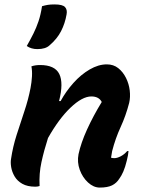

<svg xmlns="http://www.w3.org/2000/svg" viewBox="-20 -838 640 868"><path d="M122 -538Q139 -544 161 -544Q228 -544 248 -503.5Q268 -463 247 -381H254Q278 -425 312 -463Q346 -501 385.5 -524Q425 -547 463 -547Q493 -547 514.5 -530Q536 -513 549.5 -486Q563 -459 566.5 -429Q570 -399 564 -373Q549 -315 525.5 -264Q502 -213 487 -155Q486 -147 484.5 -140Q483 -133 482 -125Q486 -124 489.5 -123.5Q493 -123 497 -123Q509 -123 525 -131Q541 -139 555 -155H561Q560 -146 558.5 -136Q557 -126 553 -111Q546 -82 537.5 -62.5Q529 -43 520 -31Q507 -10 486.5 0Q466 10 431 10Q403 10 378 -13Q353 -36 340.5 -70.5Q328 -105 335 -141Q346 -192 373.5 -252.5Q401 -313 440 -377Q427 -402 393 -402Q352 -402 299 -351.5Q246 -301 197 -214Q179 -158 167.5 -105.5Q156 -53 159 3Q150 6 140 6Q104 6 81 -7Q58 -20 46 -40.5Q34 -61 30.5 -82.5Q27 -104 30 -120Q38 -174 55 -227.5Q72 -281 90 -334.5Q108 -388 118 -440Q123 -466 124.5 -492Q126 -518 122 -538ZM227 -818Q263 -818 274 -806Q285 -794 281 -773Q274 -732 256 -697Q238 -662 204 -633Q186 -616 149 -616Q121 -616 101 -630Q118 -660 131 -686Q144 -712 154 -741.5Q164 -771 170 -810Q184 -814 196 -816Q208 -818 227 -818Z"/></svg>

Font: Recursive Sn Csl St
Style: Bold Italic
Weight: 700
Italic angle: -15°
Version: Version 1.079;hotconv 1.0.112;makeotfexe 2.5.65598; ttfautoh